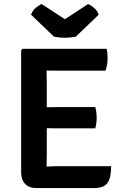

<svg xmlns="http://www.w3.org/2000/svg" viewBox="-20 -923 609 944"><path d="M84 -676.5 91 -683H209V-578Q209 -557 209.5 -542.5Q210 -528 210 -507.5V-163Q210 -147.5 209.5 -134.2Q209 -121 209 -104V1.5H157Q123 1.5 103.5 -19Q84 -39.5 84 -75ZM448.5 -396.5Q452 -384.5 453.8 -369.8Q455.5 -355 455.5 -344.5Q455.5 -333.5 453.8 -319Q452 -304.5 448.5 -292H274.5Q262.5 -292 242.8 -292.2Q223 -292.5 202.2 -292.8Q181.5 -293 166 -293V-395.5Q181.5 -395.5 202.2 -395.8Q223 -396 242.8 -396.2Q262.5 -396.5 274.5 -396.5ZM504.5 -683Q507.5 -669 508.2 -656.2Q509 -643.5 509 -632.5Q509 -622 506.5 -606Q504 -590 498.5 -575.5H274.5Q262.5 -575.5 242.8 -575.8Q223 -576 202.2 -576.2Q181.5 -576.5 166 -577V-683ZM526.5 -106Q526.5 -50.5 509.2 -24.5Q492 1.5 442 1.5H166V-101.5Q193.5 -103 219.2 -104.5Q245 -106 278.5 -106ZM413 -903Q426.5 -898 442.8 -884Q459 -870 465 -850.5L352.5 -742.5Q341.5 -740.5 327.5 -739Q313.5 -737.5 299 -737.5Q284.5 -737.5 270.8 -739Q257 -740.5 245.5 -742.5L133 -850.5Q139 -870 155.2 -884Q171.5 -898 185 -903L299 -828.5Z"/></svg>

Font: Signika Negative Light SemiBold
Style: Regular
Weight: 600
Version: Version 2.001